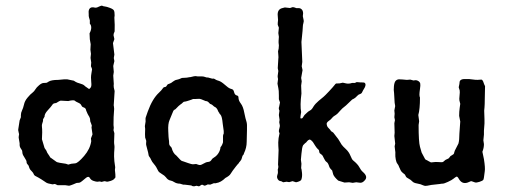

<svg xmlns="http://www.w3.org/2000/svg" viewBox="-20 -635 1777 673"><path d="M291 -579.1V-584Q288.1 -607.4 302.7 -609.4Q306.2 -609.9 312 -608.4Q317.9 -606.9 326.7 -611.8Q335.4 -616.2 338.9 -614.7Q341.8 -612.8 347.7 -612.3Q353.5 -611.8 365.2 -607.4Q377 -603 379.4 -598.1Q381.8 -593.3 381.8 -581.1L380.9 -573.2Q382.8 -547.4 381.8 -524.9Q377.9 -517.1 377.9 -511.7L380.9 -498L376 -483.9L380.9 -443.8L378.9 -431.6L380.9 -420.9L377 -403.8L378.9 -382.8L377 -370.1L378.9 -340.8Q378.9 -338.9 378.4 -335Q377.9 -330.1 381.8 -315.9L378.9 -270Q377.9 -267.1 379.4 -261.2Q380.9 -254.9 379.4 -242.2Q377.9 -229.5 377.9 -196.8L378.9 -187L377.9 -178.7L380.9 -168L379.9 -137.7Q379.9 -130.9 380.9 -126Q381.8 -121.1 380.9 -111.3Q379.9 -101.6 379.9 -86.9Q379.9 -72.3 383.8 -48.8L382.8 -39.1Q382.8 -38.1 384.3 -24.4Q385.7 -10.7 382.8 -11.2Q379.9 -4.9 368.2 -1Q356.4 2.9 353 1.5Q349.1 0 347.2 0Q344.7 0 341.8 1Q338.9 2 337.4 2.4Q335.9 2.9 333.5 2Q331.1 1 330.1 1L320.8 2Q316.4 2 307.6 -1Q298.8 -3.9 294.9 -11.2Q291 -18.6 282.2 -12.2Q273.9 -5.9 268.6 -1Q262.7 3.9 259.8 4.9Q256.8 5.9 252.9 5.9Q249 5.9 247.1 6.8L236.8 11.2Q227.1 15.1 222.2 16.1L209 14.2H182.1Q175.3 10.7 172.4 9.8L164.1 11.2Q146 8.3 141.1 4.4Q135.7 1 133.8 -0.5Q131.8 -2 129.4 -3.4Q127 -4.9 125 -6.3Q123 -7.8 114.3 -12.7Q105.5 -17.6 102.5 -19Q98.6 -22 97.7 -25.9Q95.7 -30.3 90.8 -35.2Q85.9 -40 85 -42Q84 -43.9 83 -45.9Q82 -47.9 81.1 -51.8Q80.1 -55.7 77.6 -57.6Q73.2 -62 73.2 -66.4Q73.2 -70.8 71.3 -73.7Q69.3 -77.1 64.9 -84.5Q60.1 -91.8 59.1 -95.7Q58.1 -99.6 58.1 -102.5Q58.1 -106 57.1 -107.9Q56.2 -109.9 53.7 -113.3Q48.8 -120.1 48.8 -127V-132.8L45.9 -149.9Q44.9 -153.3 45.9 -158.2Q46.9 -163.1 46.9 -165Q45.9 -167 45.9 -168.5L43.9 -178.2V-181.2L48.8 -212.9L53.2 -224.1V-231Q53.2 -239.7 57.1 -247.6Q61 -255.4 64 -268.1Q66.4 -280.8 76.7 -293Q86.9 -305.2 93.8 -310.1Q100.1 -314.9 104 -321.8Q107.9 -328.6 117.2 -336.4Q126.5 -344.2 133.3 -344.2Q140.1 -344.2 142.6 -344.7Q145 -345.2 149.9 -348.6Q159.2 -355 184.1 -355Q210 -357.9 215.8 -356.9L238.8 -352.1Q240.7 -351.1 245.1 -348.1Q249.5 -345.2 260.3 -342.3Q271 -339.4 275.4 -335.4Q279.8 -331.1 282.7 -329.6Q285.6 -328.1 289.6 -324.7Q293 -321.3 296.9 -327.1Q301.8 -331.1 299.8 -347.7Q297.9 -364.3 300.3 -377Q302.7 -389.6 302.7 -392.1Q302.7 -394 298.8 -402.8L299.8 -416L297.9 -428.2Q296.9 -431.2 297.9 -437.5Q298.8 -443.8 298.8 -446.3L296.9 -460.9L297.9 -480L294.9 -497.1Q293.9 -515.1 293.9 -518.1Q299.8 -529.3 299.8 -538.1Q299.8 -546.9 294.9 -551.8Q294.9 -557.6 294.9 -564Q291 -576.2 291 -579.1ZM304.2 -164.1 300.8 -188 301.8 -194.8Q301.8 -196.3 299.3 -202.1Q296.9 -208 296.4 -209.5Q295.9 -210.9 295.9 -214.8Q295.9 -218.8 294.9 -220.7Q293.9 -222.7 293 -225.6Q292 -227.5 290 -230.5Q288.1 -232.9 282.2 -247.1Q280.8 -255.9 274.9 -257.8Q269 -259.8 267.6 -261.7Q266.1 -263.7 264.6 -266.6Q262.7 -271.5 253.4 -275.4Q244.1 -279.3 242.2 -282.2Q236.3 -285.2 219.2 -280.8Q194.8 -282.2 192.4 -282.2Q189.9 -282.2 176.8 -273.9Q171.9 -273.9 166 -271Q164.1 -269 161.6 -265.1Q159.2 -261.2 147.5 -248.5Q135.7 -235.8 136.2 -226.1L130.9 -216.8V-212.9Q130.9 -209.5 128.4 -203.1Q126 -196.8 127 -190.4Q127.9 -184.1 127.9 -170.9L127 -147L136.2 -116.2Q137.2 -114.3 139.6 -111.3Q142.1 -108.4 143.6 -104.5Q145 -99.6 148.9 -94.7Q152.8 -89.8 153.8 -87.4Q154.8 -85 155.8 -83.5Q157.2 -82 164.1 -77.6Q170.9 -73.2 174.3 -70.3Q177.7 -67.4 180.7 -66.4Q183.6 -64.9 210.9 -61L219.2 -58.1L230 -61Q234.4 -61 244.1 -62.5Q253.9 -64 274.9 -88.4Q295.9 -112.8 299.8 -140.1L298.8 -149.9Z M672.9 -367.2H687.5Q693.8 -367.2 698.7 -365.2Q703.6 -363.3 706.5 -363.3Q710 -363.8 710.9 -362.8L721.7 -359.9Q723.1 -358.9 726.1 -359.4Q729 -359.9 731.9 -358.4Q734.9 -356.9 736.8 -355.5Q738.8 -354 747.1 -351.6Q755.4 -349.1 768.1 -337.9Q780.3 -326.7 787.6 -324.2Q794.9 -322.3 796.9 -320.3Q799.3 -317.9 801.3 -309.6Q803.7 -301.8 810.5 -300.3Q815.9 -299.3 815.9 -293Q815.9 -282.7 824.2 -272Q832.5 -261.2 836.4 -239.3Q840.8 -217.3 843.8 -209Q846.7 -200.7 845.7 -179.2Q844.7 -158.2 844.7 -137.7Q844.7 -117.2 835 -97.2Q835 -93.8 830.1 -88.9Q829.1 -85.9 827.6 -80.6Q826.7 -75.2 821.8 -69.8Q816.9 -64.5 816.9 -63Q814.9 -61.5 807.1 -51.8Q799.3 -42 795.9 -37.1Q792 -32.2 788.1 -25.4Q784.2 -18.6 770 -11.2Q754.4 4.4 737.8 6.8Q735.8 7.8 732.4 7.3Q729 6.8 728 7.8L716.8 12.2Q714.8 12.2 711.9 11.7Q709 11.2 707.5 11.7Q706.1 12.2 703.6 13.7Q700.7 15.1 698.7 15.6Q696.8 16.1 694.8 15.1Q692.9 14.2 690.9 13.2Q689 12.2 687 12.7Q685.1 13.2 682.1 15.6Q679.2 18.1 676.8 18.1L668.9 16.1L660.2 18.1Q653.8 18.1 650.9 15.1L627 12.2H622.1L610.8 8.8Q599.6 8.8 591.8 3.9Q584 -1 578.6 -2Q573.7 -2.9 572.3 -3.9Q570.8 -4.9 568.4 -6.3Q565.9 -7.8 561.5 -13.7Q557.1 -19.5 546.9 -25.4Q536.6 -31.2 534.2 -36.6Q527.8 -50.8 520 -59.6Q512.7 -67.9 509.8 -74.7Q506.8 -82 503.9 -85Q501 -87.9 500.5 -93.3Q500 -98.6 496.6 -110.4Q493.7 -122.1 492.7 -125.5Q491.7 -128.9 492.2 -133.8Q492.7 -138.7 492.7 -141.1L488.8 -152.8Q487.8 -161.6 488.8 -183.1L487.8 -192.9L489.7 -205.1Q490.7 -208 490.2 -213.9Q489.7 -219.7 490.7 -223.1L498 -244.1Q514.2 -289.1 537.6 -310.5Q546.9 -319.3 549.8 -324.2Q552.7 -329.1 556.2 -329.6Q560.1 -330.1 561.5 -331.1Q563 -332 564.9 -335.4Q566.9 -338.9 568.8 -339.8Q570.8 -340.8 574.2 -341.8Q579.6 -343.3 586.4 -349.1Q593.3 -354.5 600.1 -355.5Q606.4 -356.4 617.7 -361.8L634.8 -362.8Q639.2 -363.8 643.1 -364.3Q647 -364.3 653.8 -366.2Q660.6 -368.2 666 -368.2ZM666.5 -288.1H656.7Q655.8 -287.1 644 -283.2Q632.3 -279.3 628.4 -278.8Q625 -278.8 623.5 -277.8Q622.1 -276.9 619.6 -274.4Q617.7 -272 612.8 -269Q607.9 -266.1 594.7 -252Q592.8 -252 587.9 -247.1Q585.9 -243.2 583 -235.4Q580.1 -227.5 574.2 -213.9Q568.4 -200.7 569.8 -175.3Q570.8 -149.9 571.8 -145.5Q572.8 -141.1 572.8 -133.8Q572.8 -126.5 576.7 -123Q580.6 -119.1 581.5 -117.2Q586.4 -97.7 598.1 -89.8Q614.3 -71.3 617.7 -70.8Q621.1 -69.8 624 -68.8Q626.5 -67.9 639.2 -63.5Q651.9 -59.1 655.8 -59.1L667 -60.1Q668.9 -60.1 673.3 -58.1Q678.2 -56.2 682.1 -56.6Q686 -57.1 693.4 -61.5Q702.1 -66.9 709.5 -67.4Q716.8 -67.9 720.7 -73.7Q724.1 -79.1 726.1 -80.1Q746.6 -91.8 752 -112.8Q752.9 -116.7 752.9 -119.1Q758.3 -124.5 761.7 -136.2V-158.2Q761.7 -162.1 764.2 -167V-175.8L760.7 -201.2Q758.3 -227.5 752.9 -232.9Q748 -237.8 748 -240.2Q746.1 -241.2 744.1 -246.6Q742.2 -252 738.8 -255.9Q734.9 -259.8 732.9 -260.3Q731 -260.7 727.5 -264.2Q724.1 -267.6 721.2 -269Q717.8 -270 716.3 -271Q714.8 -272 712.9 -274.4Q708 -280.8 700.7 -280.8Q682.6 -289.1 677.7 -288.6Q672.9 -288.1 666.5 -288.1Z M954.6 -58.1 956.5 -108.9 955.6 -123Q954.6 -134.3 956.5 -150.9L959.5 -166Q960.4 -168 959 -169.9Q957.5 -171.9 957.5 -175.8Q957.5 -179.2 959.5 -186Q961.4 -192.9 960.9 -195.3Q960.4 -197.3 960 -200.2Q959.5 -203.1 959 -205.1Q958.5 -207 959.5 -211.4Q960.4 -215.8 959.5 -217.8L957.5 -231.9L959.5 -247.1Q955.6 -254.4 958.5 -261.2L961.4 -275.9L957.5 -287.1V-299.8Q957.5 -319.3 955.6 -326.2L952.6 -341.8L954.6 -357.9Q954.6 -359.9 953.6 -363.3Q952.6 -367.2 954.1 -375Q955.6 -382.8 955.6 -386.2L953.6 -396L955.6 -429.2Q956.5 -433.1 955.6 -441.9Q954.6 -450.7 954.6 -455.1Q957.5 -463.9 957.5 -476.1L956.5 -484.9V-491.2L957.5 -505.9L955.6 -519L957.5 -538.1L953.6 -547.9V-554.2L954.6 -564.9Q954.6 -571.3 953.6 -579.1Q951.2 -600.6 967.3 -606L978.5 -608.9L996.6 -606.9L1005.4 -609.9Q1009.8 -609.9 1013.7 -608.4Q1017.6 -606.9 1019 -606.4Q1020.5 -606 1026.4 -606.4Q1032.2 -606.9 1037.1 -602.5Q1042 -598.1 1042.5 -588.9L1041.5 -578.1L1044.4 -564Q1045.4 -561 1043.5 -554.2Q1041.5 -547.4 1041.5 -542L1040.5 -526.9L1036.6 -487.8Q1036.6 -486.8 1039.6 -418L1037.6 -402.8L1040.5 -389.2L1035.6 -361.8L1037.6 -350.1L1035.6 -335L1036.6 -307.1Q1031.2 -265.1 1035.6 -242.2Q1035.6 -241.2 1033.7 -230.5Q1031.7 -219.7 1034.7 -219.7Q1037.6 -219.7 1039.6 -220.7Q1041.5 -222.2 1043.9 -226.6Q1046.4 -231 1047.4 -231.9Q1048.8 -232.9 1053.7 -237.8Q1060.1 -244.6 1066.4 -247.6Q1072.8 -250.5 1078.6 -261.2Q1085 -271.5 1097.2 -281.7Q1109.4 -292 1113.8 -295.4Q1118.2 -298.8 1133.3 -314.9Q1148.4 -331.1 1152.3 -336.4Q1156.2 -341.8 1158.2 -342.3Q1160.2 -342.8 1170.4 -342.8L1181.6 -345.2Q1182.6 -345.2 1192.4 -342.8Q1202.1 -340.3 1213.9 -344.2Q1219.2 -344.2 1224.6 -344.2Q1227.5 -347.2 1231.4 -347.2L1242.7 -346.2Q1256.8 -346.2 1257.3 -345.2Q1267.1 -339.4 1252.4 -317.9Q1251.5 -316.9 1249.5 -312Q1247.6 -307.1 1241.7 -305.2Q1235.4 -303.2 1234.4 -300.8Q1232.4 -299.8 1230.5 -297.4Q1224.6 -290.5 1214.4 -286.1Q1208 -280.3 1200.2 -272.5Q1192.4 -264.6 1186.5 -260.3Q1180.7 -256.3 1173.3 -248Q1165.5 -239.3 1163.6 -237.3Q1161.6 -235.4 1157.7 -232.4Q1154.3 -230 1152.3 -229Q1147.5 -226.1 1144 -221.7Q1140.6 -216.8 1132.8 -211.4Q1125 -206.1 1125 -200.7Q1126 -191.4 1130.9 -187Q1135.7 -182.6 1137.7 -179.7Q1139.6 -175.8 1141.1 -174.8Q1142.6 -173.8 1145 -172.4Q1147.5 -170.9 1148.4 -169.9Q1152.3 -164.1 1159.2 -155.8Q1166 -147.9 1169.9 -140.6L1177.2 -128.4Q1181.6 -122.1 1192.4 -112.3Q1203.1 -102.5 1208.5 -88.9Q1213.9 -75.2 1218.3 -72.3Q1233.9 -59.6 1239.3 -49.3Q1245.1 -38.1 1252 -32.2Q1269.5 -17.1 1260.3 -4.9Q1251 7.3 1240.7 5.4Q1230.5 3.9 1228.5 3.9L1216.3 5.9L1203.6 3.9L1187.5 4.9L1165.5 -2Q1150.9 -15.1 1147.9 -23.9Q1145.5 -33.2 1145 -34.7Q1144.5 -36.1 1144.5 -37.1Q1137.7 -43.9 1136.7 -45.9Q1134.8 -47.9 1132.8 -54.7Q1129.4 -64.5 1124.5 -67.4Q1119.6 -70.8 1115.2 -80.6Q1111.3 -90.3 1106.9 -93.3Q1102.5 -96.2 1101.1 -97.7Q1099.6 -99.1 1099.1 -102.5Q1098.6 -106 1098.1 -107.9Q1097.7 -109.9 1094.2 -112.3Q1091.3 -115.2 1089.8 -117.2Q1088.4 -119.1 1085 -124Q1081.5 -128.9 1076.7 -137.2Q1067.9 -147.5 1064 -145.5Q1059.6 -144 1056.2 -139.6Q1052.7 -134.8 1051.8 -134.8Q1050.8 -134.8 1042.5 -126Q1038.6 -119.1 1036.6 -96.2L1034.7 -75.2L1036.6 -61L1035.6 -45.9Q1037.1 -43.5 1038.6 -28.8Q1040 -14.2 1035.6 -3.9Q1030.3 1.5 1017.6 3.9L1005.4 0L995.6 2.9Q994.1 3.9 990.2 2.9Q986.3 2 984.4 2L972.7 3.9L965.3 0Q958.5 0 954.6 -5.4Q949.2 -12.7 952.1 -21Q955.1 -29.3 954.1 -34.2Q953.6 -39.1 953.6 -40.5Q953.6 -42 955.1 -45.9Q956.5 -49.8 954.6 -58.1Z M1607.9 -357.9H1624Q1650.4 -354 1659.7 -355.5Q1668.5 -356.9 1670.4 -354.5Q1672.4 -352.1 1673.3 -350.1Q1674.3 -348.6 1675.3 -344.7Q1676.3 -340.8 1680.2 -333L1679.2 -286.1Q1679.2 -269 1678.2 -257.8L1677.2 -247.1L1678.2 -216.8V-202.1Q1676.3 -183.6 1676.3 -176.8V-163.1L1674.3 -143.1L1676.3 -129.9Q1676.3 -116.7 1670.9 -103L1676.3 -77.1Q1681.2 -46.4 1679.2 -34.7Q1677.2 -22.9 1676.8 -16.6Q1676.3 -10.3 1674.3 -4.9Q1671.4 -1 1660.6 2.4Q1649.9 5.9 1645 4.4Q1640.1 2.9 1636.7 1.5Q1633.3 0 1630.9 0L1619.1 4.9Q1599.1 11.7 1587.9 -8.8Q1583 -17.6 1579.6 -15.6Q1575.7 -13.7 1569.8 -8.8Q1564 -3.9 1550.3 2.4Q1536.6 8.8 1531.2 8.8Q1525.4 8.8 1522.9 9.8L1492.2 13.2Q1473.6 17.1 1470.2 16.6Q1466.8 16.1 1460.9 13.7Q1455.6 10.7 1444.8 8.8Q1434.1 6.8 1430.7 4.9Q1427.2 2.9 1424.3 0Q1421.4 -2.9 1419.4 -4.4Q1417.5 -5.9 1413.1 -8.3Q1408.2 -10.7 1405.8 -12.7Q1403.3 -14.6 1401.4 -19Q1399.9 -22.9 1397.9 -24.4Q1396 -25.9 1392.1 -28.8Q1388.2 -32.2 1386.7 -34.2Q1385.3 -36.1 1383.8 -39.1Q1382.3 -42 1381.8 -43.9Q1381.3 -45.9 1379.4 -48.8Q1377.9 -51.8 1377.4 -53.7Q1377 -55.7 1373 -61Q1369.1 -65.9 1367.2 -76.2Q1365.2 -86.9 1365.7 -94.7Q1366.2 -102.5 1365.2 -106L1363.3 -122.1L1365.2 -131.8Q1362.3 -154.8 1362.3 -158.2L1363.3 -169.9L1362.3 -203.1L1364.3 -213.9L1362.3 -224.1L1363.3 -236.3L1362.3 -248L1365.2 -263.2L1363.3 -274.9L1361.3 -309.1Q1359.4 -318.4 1360.8 -333Q1362.3 -347.7 1367.7 -352.5Q1373 -357.4 1380.4 -356.9Q1387.7 -356.9 1406.2 -355L1418 -356L1429.2 -353L1437 -354Q1441.9 -354 1446.8 -350.6Q1451.7 -347.7 1453.1 -341.8Q1454.1 -335.9 1452.1 -323.2Q1450.2 -310.5 1450.2 -303.7Q1450.2 -296.9 1452.1 -293Q1452.1 -252.4 1446.3 -231.9L1449.2 -210L1447.3 -196.8Q1447.3 -137.2 1452.1 -120.6Q1457 -104 1458 -100.1L1470.2 -77.1Q1472.7 -74.7 1475.6 -73.7Q1478 -73.2 1479 -71.8L1488.3 -66.9Q1490.2 -64.9 1498 -66.4Q1505.9 -67.9 1517.6 -66.9Q1529.3 -65.9 1531.7 -66.9Q1534.2 -67.9 1537.1 -70.8Q1540 -73.2 1541 -74.2Q1542 -75.2 1545.9 -76.7Q1549.3 -78.1 1551.3 -79.1Q1553.2 -80.1 1555.7 -83.5Q1558.1 -86.9 1559.1 -87.9Q1560.1 -88.9 1564 -90.8Q1567.9 -92.8 1569.8 -94.7Q1571.8 -96.7 1572.3 -101.1Q1573.2 -105 1574.2 -106.9L1586.9 -131.8Q1590.3 -143.6 1590.3 -167Q1593.3 -205.1 1593.3 -209L1589.4 -229Q1589.4 -243.2 1591.3 -256.8L1593.3 -271L1590.3 -283.2Q1589.4 -287.1 1590.8 -299.8Q1592.3 -312.5 1591.3 -317.9L1587.9 -329.1L1590.3 -340.8Q1590.3 -349.6 1593.3 -353Q1598.1 -357.9 1607.9 -357.9Z"/></svg>

Font: AntiqueNobleRegular
Style: Regular
Weight: 400
Version: Version 0.1